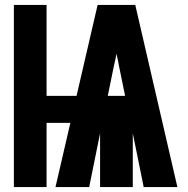

<svg xmlns="http://www.w3.org/2000/svg" viewBox="-20 -755 760 775"><path d="M36 0H168V-259H264L204 0H340L384 -217V0H516V-217L560 0H696L526 -735H374L289 -368H168V-735H36ZM415 -368 440 -490Q443 -502 445.5 -514Q448 -526 450 -538Q453 -526 455.5 -514Q458 -502 460 -490L485 -368Z"/></svg>

Font: Iosevka Sparkle Heavy
Style: Regular
Weight: 900
Designer: Belleve Invis
Foundry: Belleve Invis
Version: Version 4.5.0; ttfautohint (v1.8.3)